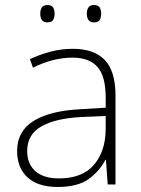

<svg xmlns="http://www.w3.org/2000/svg" viewBox="-20 -733 561 763"><path d="M269 -539Q354 -539 396.5 -494.5Q439 -450 439 -353V0H408L401 -98H399Q375 -52 331.5 -21Q288 10 209 10Q131 10 89.5 -28Q48 -66 48 -133Q48 -212 113.5 -252.5Q179 -293 300 -299L400 -305V-345Q400 -431 367 -467.5Q334 -504 268 -504Q191 -504 111 -464L99 -498Q137 -516 180 -527.5Q223 -539 269 -539ZM304 -268Q202 -263 145 -231Q88 -199 88 -133Q88 -81 121 -52.5Q154 -24 213 -24Q307 -24 353 -77.5Q399 -131 400 -219V-272ZM140 -679Q140 -694 146.5 -703.5Q153 -713 168 -713Q185 -713 191 -703.5Q197 -694 197 -679Q197 -663 191 -653.5Q185 -644 168 -644Q153 -644 146.5 -653.5Q140 -663 140 -679ZM325 -679Q325 -694 331.5 -703.5Q338 -713 353 -713Q370 -713 376 -703.5Q382 -694 382 -679Q382 -663 376 -653.5Q370 -644 353 -644Q338 -644 331.5 -653.5Q325 -663 325 -679Z"/></svg>

Font: Noto Sans Lao UI ExtLt
Style: Regular
Weight: 200
Designer: Monotype Design Team
Foundry: Monotype Imaging Inc.
Version: Version 2.000; ttfautohint (v1.8.4.7-5d5b)